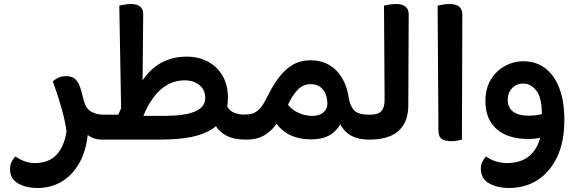

<svg xmlns="http://www.w3.org/2000/svg" viewBox="-20 -695 2877 956"><path d="M311 -39Q308 -71 298 -112Q288 -153 274 -198Q260 -243 243 -289Q252 -299 269 -307.5Q286 -316 310 -316Q340 -316 357.5 -298.5Q375 -281 386 -237Q392 -214 398 -191Q411 -150 436 -138Q463 -124 497 -124H504Q510 -113 514 -97.5Q518 -82 518 -62Q518 -42 514 -26Q510 -10 504 0H488Q445 0 417 -23Q408 55 378 111Q344 174 290 207.5Q236 241 168 241Q109 241 69.5 218Q30 195 30 146Q30 127 38 110.5Q46 94 57 84Q77 99 102.5 108Q128 117 152 117Q222 117 260.5 76.5Q299 36 311 -39Z M1203 0Q1145 0 1107.5 -19.5Q1070 -39 1052 -73Q1034 -107 1034 -151L1100 -225Q1100 -185 1112.5 -163Q1125 -141 1149 -132.5Q1173 -124 1204 -124H1210Q1217 -113 1221 -97.5Q1225 -82 1225 -62Q1225 -42 1221 -26Q1217 -10 1210 0ZM488 0V-124H569L583 -156L574 -667Q582 -669 598.5 -672Q615 -675 632 -675Q662 -675 677.5 -662.5Q693 -650 693 -626Q693 -625 693 -623L690 -295Q721 -342 764 -371Q826 -413 910 -413Q968 -413 1014.5 -388.5Q1061 -364 1088 -318Q1115 -272 1115 -207Q1115 -105 1036.5 -52.5Q958 0 782 0ZM799 -118Q900 -118 951 -140Q1002 -162 1002 -207Q1002 -247 973.5 -271Q945 -295 899 -295Q874 -295 846.5 -287Q819 -279 790.5 -257.5Q762 -236 736 -198Q713 -166 694 -118Z M1194 0V-125H1207Q1234 -125 1253 -137Q1272 -149 1285 -168Q1298 -187 1307 -206Q1336 -266 1368 -308.5Q1400 -351 1438.5 -373Q1477 -395 1526 -395Q1578 -395 1618 -372Q1658 -349 1683 -307Q1708 -265 1716 -211Q1723 -167 1743.5 -145.5Q1764 -124 1817 -124H1820Q1827 -113 1831 -97.5Q1835 -82 1835 -62Q1835 -42 1831 -26Q1827 -10 1820 0H1815Q1771 0 1737.5 -15Q1704 -30 1684 -60Q1678 -68 1674 -76Q1661 -52 1638 -33Q1598 -1 1528 -1Q1484 -1 1445.5 -14Q1407 -27 1381 -52Q1367 -64 1357 -79Q1337 -49 1305 -27Q1266 0 1209 0ZM1536 -118Q1569 -118 1589.5 -134.5Q1610 -151 1610 -179Q1610 -203 1601.5 -225.5Q1593 -248 1574.5 -262Q1556 -276 1527 -276Q1488 -276 1460.5 -246Q1433 -216 1414 -173Q1435 -147 1467.5 -132.5Q1500 -118 1536 -118Z M1804 0V-124H1824Q1862 -124 1878.5 -141.5Q1895 -159 1895 -197L1892 -667Q1901 -669 1917.5 -672Q1934 -675 1952 -675Q2015 -675 2015 -623L2013 -173Q2013 -110 1988 -71.5Q1963 -33 1920.5 -16.5Q1878 0 1827 0Z M2228 8Q2195 8 2179 -3.5Q2163 -15 2163 -47L2159 -667Q2167 -669 2183.5 -672Q2200 -675 2218 -675Q2282 -675 2282 -623L2280 0Q2272 2 2258.5 5Q2245 8 2228 8Z M2516 241Q2455 241 2414.5 217.5Q2374 194 2374 144Q2374 127 2382 110.5Q2390 94 2400 84Q2420 99 2448 108Q2476 117 2503 117Q2584 117 2628 70Q2657 39 2670 -9Q2666 -8 2661 -7Q2636 -3 2612 -3Q2509 -3 2453 -52Q2397 -101 2397 -191Q2397 -253 2423 -297Q2449 -341 2492.5 -365.5Q2536 -390 2587 -390Q2647 -390 2692.5 -357Q2738 -324 2764 -258.5Q2790 -193 2790 -98Q2790 11 2754 86.5Q2718 162 2656.5 201.5Q2595 241 2516 241ZM2585 -279Q2552 -279 2530 -256Q2508 -233 2508 -198Q2508 -159 2535 -139Q2562 -119 2612 -119Q2630 -119 2647 -121Q2664 -123 2678 -127Q2678 -209 2650.5 -244Q2623 -279 2585 -279Z"/></svg>

Font: Baloo Bhaijaan 2 SemiBold
Style: Regular
Weight: 600
Designer: Sanskriti Dholi, Noopur Datye and Ek Type
Foundry: Ek Type
Version: Version 1.700